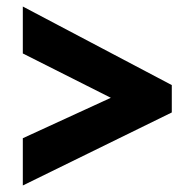

<svg xmlns="http://www.w3.org/2000/svg" viewBox="-20 -628 597 589"><path d="M50 -204 320 -328 50 -464V-608L507 -367V-283L50 -59Z"/></svg>

Font: Noto Sans Gurmukhi SemiCondensed Black
Style: Regular
Weight: 900
Width: 4
Designer: Jelle Bosma - Monotype Design Team
Foundry: Monotype Imaging Inc.
Version: Version 2.004; ttfautohint (v1.8.4.7-5d5b)